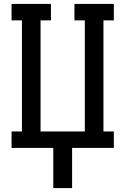

<svg xmlns="http://www.w3.org/2000/svg" viewBox="-20 -755 640 980"><path d="M252 205V0H39V-84H92V-651H39V-735H240V-651H187V-84H413V-651H360V-735H561V-651H508V-84H561V0H348V205Z"/></svg>

Font: Iosevka Slab Medium Extended
Style: Regular
Weight: 500
Width: 7
Monospace: yes
Designer: Belleve Invis
Foundry: Belleve Invis
Version: Version 11.1.1; ttfautohint (v1.8.3)